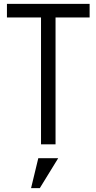

<svg xmlns="http://www.w3.org/2000/svg" viewBox="-20 -751 502 999"><path d="M193.4 -660.2H16.1V-731H446.3V-660.2H269V0H193.4ZM179.2 72.3H282.7L187 228H141.6Z"/></svg>

Font: Glacial Indifference
Style: Regular
Weight: 400
Designer: Alfredo Marco Pradil
Foundry: Alfredo Marco Pradil
Version: Version 1.312